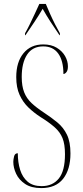

<svg xmlns="http://www.w3.org/2000/svg" viewBox="-20 -951 422 981"><path d="M191 10Q140 10 108.5 -11Q77 -32 62.5 -63Q48 -94 48 -124Q48 -136 52 -152Q56 -168 71 -168Q71 -121 83 -83Q95 -45 121.5 -22.5Q148 0 193 0Q249 0 280.5 -39Q312 -78 312 -163Q312 -214 299.5 -245Q287 -276 259.5 -300.5Q232 -325 187 -353Q153 -375 125 -402Q97 -429 80 -466.5Q63 -504 63 -557Q63 -634 100 -679Q137 -724 201 -724Q242 -724 270 -707Q298 -690 312.5 -664.5Q327 -639 327 -612Q327 -592 319.5 -582.5Q312 -573 304 -573Q304 -641 277.5 -677.5Q251 -714 201 -714Q146 -714 118.5 -672Q91 -630 91 -558Q91 -511 103.5 -479.5Q116 -448 141 -424.5Q166 -401 204 -376Q242 -351 273 -325.5Q304 -300 322 -263Q340 -226 340 -167Q340 -85 302.5 -37.5Q265 10 191 10ZM108 -781Q119 -800 132 -826.5Q145 -853 158 -881Q171 -909 181 -931H214Q223 -909 235.5 -881Q248 -853 261.5 -826.5Q275 -800 286 -781V-771H284Q258 -809 237.5 -840.5Q217 -872 198 -906Q178 -872 157 -840.5Q136 -809 110 -771H108Z"/></svg>

Font: Noto Serif Display ExtraCondensed Thin
Style: Regular
Weight: 100
Width: 2
Designer: Monotype Design Team
Foundry: Monotype Imaging Inc.
Version: Version 2.009